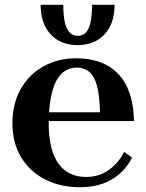

<svg xmlns="http://www.w3.org/2000/svg" viewBox="-20 -774 610 804"><path d="M184 -257Q184 -200 194.5 -158Q205 -116 225 -88.5Q245 -61 274 -47Q303 -33 340 -33Q379 -33 409 -47Q439 -61 462 -84.5Q485 -108 500 -138L533 -114Q514 -76 483 -48Q452 -20 410.5 -5Q369 10 315 10Q233 10 169 -22.5Q105 -55 68.5 -115.5Q32 -176 32 -258Q32 -340 67 -401.5Q102 -463 162.5 -496.5Q223 -530 299 -530Q356 -530 401 -513Q446 -496 477 -462.5Q508 -429 524 -380Q540 -331 541 -267H117L116 -304H423L399 -295Q398 -349 392 -386.5Q386 -424 374 -447Q362 -470 343.5 -480.5Q325 -491 301 -491Q275 -491 253 -477.5Q231 -464 216 -436Q201 -408 192.5 -363Q184 -318 184 -257ZM305 -585Q261 -585 226.5 -603.5Q192 -622 171.5 -659Q151 -696 150 -754H245Q245 -709 251.5 -680.5Q258 -652 271.5 -638Q285 -624 306 -624Q327 -624 340 -638Q353 -652 359 -680.5Q365 -709 366 -754H460Q459 -696 438.5 -659Q418 -622 383.5 -603.5Q349 -585 305 -585Z"/></svg>

Font: Roboto Serif 144pt SemiBold
Style: Regular
Weight: 600
Version: Version 1.008